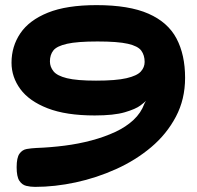

<svg xmlns="http://www.w3.org/2000/svg" viewBox="-20 -712 768 750"><path d="M117 18Q99 18 82.5 14Q66 10 55.5 -6Q45 -22 45 -59Q45 -96 56 -111.5Q67 -127 84.5 -130Q102 -133 122 -134Q177 -136 232 -143Q287 -150 337.5 -163.5Q388 -177 430 -196.5Q472 -216 501.5 -243.5Q531 -271 544 -307L550 -318Q547 -314 528.5 -300Q510 -286 467.5 -273.5Q425 -261 350 -261Q238 -261 166 -289Q94 -317 59.5 -364Q25 -411 25 -467Q25 -531 59.5 -582Q94 -633 167 -662.5Q240 -692 357 -692Q484 -692 560 -658.5Q636 -625 669.5 -561.5Q703 -498 703 -408Q703 -324 667 -256Q631 -188 570.5 -137Q510 -86 433.5 -51.5Q357 -17 275.5 0.5Q194 18 117 18ZM355 -397Q433 -397 474 -406.5Q515 -416 530 -432.5Q545 -449 545 -470Q545 -496 532 -514Q519 -532 479.5 -541Q440 -550 361 -550Q282 -550 242 -541Q202 -532 188.5 -515Q175 -498 175 -472Q175 -451 189 -433.5Q203 -416 241.5 -406.5Q280 -397 355 -397Z"/></svg>

Font: Fredoka Expanded SemiBold
Style: Regular
Weight: 600
Width: 7
Designer: Ben Nathan
Foundry: Milena B. Brandão, Ben Nathan
Version: Version 2.001